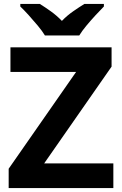

<svg xmlns="http://www.w3.org/2000/svg" viewBox="-20 -954 619 974"><path d="M555 0H24V-98L366 -589H33V-714H546V-616L204 -125H555ZM208 -774Q194 -797 171.5 -824Q149 -851 125.5 -877Q102 -903 83 -921V-934H182Q208 -918 238 -896.5Q268 -875 294 -848Q320 -875 351 -896.5Q382 -918 408 -934H507V-921Q489 -903 465 -877Q441 -851 418.5 -824Q396 -797 382 -774Z"/></svg>

Font: Noto Sans Hanifi Rohingya
Style: Regular
Weight: 400
Designer: Monotype Design Team and DaltonMaag
Foundry: Google LLC
Version: Version 2.101